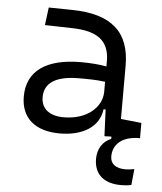

<svg xmlns="http://www.w3.org/2000/svg" viewBox="-52 -568 691 821"><g transform="rotate(5 293.0 -157.5)"><path d="M497.6 207C510.3 207 526.9 206.1 542 202.6L548.8 133.8C534.7 136.7 521 138.2 510.3 138.2C469.2 138.2 445.8 120.1 445.8 88.4C445.8 38.1 481.9 4.9 544.9 0.5L561.5 0V-65.4L473.1 -74.7V-303.7C473.1 -447.3 394.5 -518.6 224.6 -521L124 -522.5L114.3 -446.3L231 -443.4C339.8 -441.4 391.6 -403.3 391.6 -315.9V-293C360.4 -298.8 323.2 -301.8 281.7 -301.8C132.3 -301.8 50.8 -243.7 50.8 -134.3C50.8 -42.5 111.3 9.8 217.3 9.8C316.4 9.8 385.7 -33.2 395.5 -109.4H404.3L409.2 4.9L439 3.9V13.7C402.3 28.8 381.8 62 381.8 104.5C381.8 169.9 423.8 207 497.6 207ZM391.6 -227.1V-184.1C391.6 -120.1 330.6 -60.5 228.5 -60.5C167 -60.5 131.3 -88.9 131.3 -138.7C131.3 -200.7 181.6 -232.4 279.3 -232.4C316.9 -232.4 356 -232.4 391.6 -227.1Z"/></g></svg>

Font: Cascadia Code SemiLight
Style: Regular
Weight: 350
Monospace: yes
Designer: Aaron Bell
Foundry: Saja Typeworks
Version: Version 2404.023